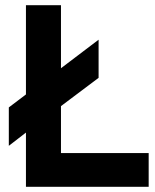

<svg xmlns="http://www.w3.org/2000/svg" viewBox="-20 -720 598 740"><path d="M80 0H553V-130H215V-311L360 -420V-567L215 -457V-700H80V-356L14 -306V-158L80 -209Z"/></svg>

Font: Overpass ExtraBold
Style: Regular
Weight: 800
Designer: Delve Withrington, Thomas Jockin
Foundry: Delve Fonts
Version: Version 3.000;DELV;Overpass